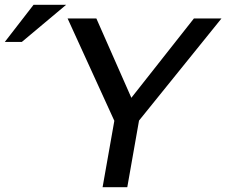

<svg xmlns="http://www.w3.org/2000/svg" viewBox="-99 -781 944 801"><path d="M481 -278 825 -704H710L449 -373L303 -704H183L378 -277L329 0H432ZM-79 -606H-8L177 -761H41Z"/></svg>

Font: Geom
Style: Italic
Weight: 400
Italic angle: -10°
Version: Version 1.102